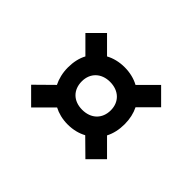

<svg xmlns="http://www.w3.org/2000/svg" viewBox="-96 -702 753 753"><g transform="rotate(-45 281.0 -325.5)"><path d="M430 -114 492 -176 421 -247C433 -269 440 -296 440 -326C440 -356 433 -383 421 -405L486 -470L426 -530L361 -465C339 -477 312 -483 282 -483C252 -483 225 -476 203 -465L132 -537L69 -474L141 -402C130 -381 123 -355 123 -326C123 -295 130 -269 142 -247L76 -180L136 -120L202 -186C225 -174 252 -168 282 -168C311 -168 337 -174 359 -185ZM282 -245C235 -245 204 -277 204 -326C204 -375 235 -406 282 -406C328 -406 359 -374 359 -326C359 -277 328 -245 282 -245Z"/></g></svg>

Font: Fixel Display Medium
Style: Regular
Weight: 500
Designer: AlfaBravo + MacPaw
Foundry: Kyrylo Tkachov, Marchela Mozhyna, Serhii Makarenko, Maria Weinstein, Zakhar Kryvoshyya
Version: Version 1.211